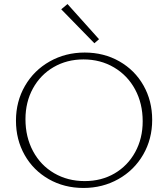

<svg xmlns="http://www.w3.org/2000/svg" viewBox="-20 -924 832 950"><path d="M59 -327Q59 -422 103.5 -499Q148 -576 226 -620Q304 -664 399 -664Q494 -664 570.5 -620.5Q647 -577 690 -501Q733 -425 733 -331Q733 -236 688.5 -159Q644 -82 566 -38Q488 6 393 6Q298 6 221.5 -37.5Q145 -81 102 -157Q59 -233 59 -327ZM686 -324Q686 -412 648.5 -481.5Q611 -551 544 -590.5Q477 -630 393 -630Q311 -630 245.5 -592Q180 -554 143 -486.5Q106 -419 106 -334Q106 -246 143.5 -176Q181 -106 248 -67Q315 -28 399 -28Q482 -28 547 -66Q612 -104 649 -171.5Q686 -239 686 -324ZM283 -878 314 -904 470 -730 447 -710Z"/></svg>

Font: Ysabeau Light
Style: Regular
Weight: 300
Designer: Christian Thalmann (Catharsis Fonts)
Version: Version 0.003